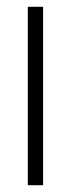

<svg xmlns="http://www.w3.org/2000/svg" viewBox="-20 -546 210 566"><path d="M62 0V-526H107V0Z"/></svg>

Font: Archivo Condensed Thin
Style: Regular
Weight: 250
Width: 3
Designer: Hector Gatti
Foundry: Omnibus-Type
Version: Version 2.001